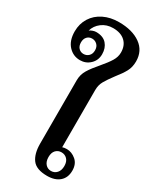

<svg xmlns="http://www.w3.org/2000/svg" viewBox="-266 -949 828 1019"><g transform="rotate(30 148.0 -439.0)"><path d="M100 -120V-508Q100 -543 117.5 -572Q135 -601 169 -640Q199 -675 214.5 -700.5Q230 -726 230 -753Q230 -796 203.5 -820.5Q177 -845 130 -845Q90 -845 61 -823Q32 -801 23 -768Q28 -773 40 -777.5Q52 -782 62 -782Q105 -782 126.5 -757.5Q148 -733 148 -695Q148 -658 122.5 -633.5Q97 -609 61 -609Q19 -609 -10 -640.5Q-39 -672 -39 -728Q-39 -775 -16 -811.5Q7 -848 48 -868Q89 -888 141 -888Q223 -888 273 -852.5Q323 -817 323 -752Q323 -717 308.5 -690Q294 -663 265 -627Q238 -591 224.5 -567Q211 -543 211 -513V-162Q222 -166 238 -166Q268 -166 294 -144Q320 -122 320 -81Q320 -38 292.5 -14Q265 10 217 10Q151 10 125.5 -24Q100 -58 100 -120ZM105 -694Q105 -716 92 -728.5Q79 -741 61 -741Q43 -741 31 -728.5Q19 -716 19 -694Q19 -672 31 -659.5Q43 -647 61 -647Q79 -647 92 -659.5Q105 -672 105 -694ZM271 -81Q271 -108 257 -122.5Q243 -137 222 -137Q201 -137 187.5 -122.5Q174 -108 174 -81Q174 -54 187.5 -38.5Q201 -23 222 -23Q243 -23 257 -38.5Q271 -54 271 -81Z"/></g></svg>

Font: Trirong Medium
Style: Regular
Weight: 500
Designer: Katatrad Team
Foundry: CadsonDemak
Version: Version 1.001